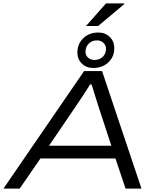

<svg xmlns="http://www.w3.org/2000/svg" viewBox="-30 -1101 927 1121"><path d="M472.2 -949.2 588.9 -1081.1H694.8L696.8 -1078.1L543 -949.2ZM514.2 -704.1Q474.1 -704.1 448 -729.5Q421.9 -754.9 421.9 -793.9Q421.9 -844.7 456.3 -877.9Q490.7 -911.1 543.9 -911.1Q584.5 -911.1 610.8 -885.5Q637.2 -859.9 637.2 -819.8Q637.2 -769 602.3 -736.6Q567.4 -704.1 514.2 -704.1ZM522 -751Q551.3 -751 570.1 -769.3Q588.9 -787.6 588.9 -816.9Q588.9 -836.9 573.7 -851.1Q558.6 -865.2 536.1 -865.2Q506.8 -865.2 488 -846.2Q469.2 -827.1 469.2 -797.9Q469.2 -777.8 484.4 -764.4Q499.5 -751 522 -751ZM-9.8 0 460.9 -686H565.9L795.9 0H703.1L644 -175.8H206.1L85 0ZM255.9 -250H620.1L547.9 -470.2Q541 -490.2 523.2 -548.1Q505.4 -606 504.9 -607.9H496.1Q450.2 -534.2 405.8 -470.2Z"/></svg>

Font: Archivo Expanded Light
Style: Italic
Weight: 300
Width: 7
Italic angle: -10°
Designer: Hector Gatti
Foundry: Omnibus-Type
Version: Version 2.001